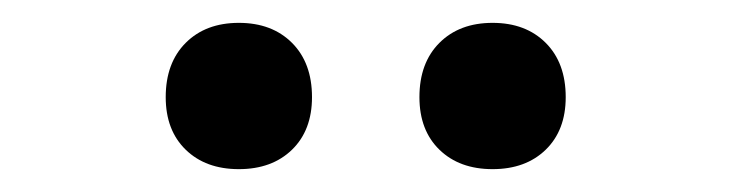

<svg xmlns="http://www.w3.org/2000/svg" viewBox="-20 -797 640 168"><path d="M411 -649Q382 -649 364.5 -666Q347 -683 347 -712Q347 -742 364.5 -759.5Q382 -777 411 -777Q440 -777 457.5 -759.5Q475 -742 475 -712Q475 -683 457.5 -666Q440 -649 411 -649ZM189 -649Q160 -649 142.5 -666Q125 -683 125 -712Q125 -742 142.5 -759.5Q160 -777 189 -777Q218 -777 235.5 -759.5Q253 -742 253 -712Q253 -683 235.5 -666Q218 -649 189 -649Z"/></svg>

Font: NKDuy Mono
Style: Regular
Weight: 400
Monospace: yes
Designer: NKDuy
Foundry: NKDuy
Version: Version 2.251; ttfautohint (v1.8.4.7-5d5b)